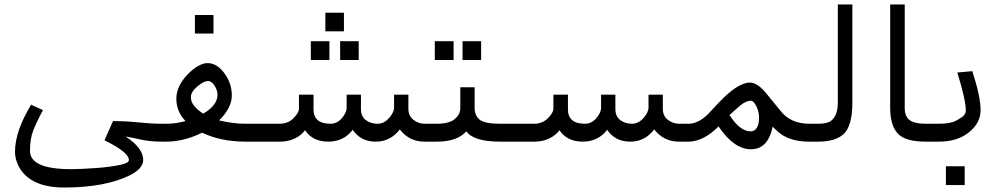

<svg xmlns="http://www.w3.org/2000/svg" viewBox="-20 -633 4452 858"><path d="M114 41C114 5 119 -26 129 -51C139 -76 153 -106 172 -141L119 -165C72 -87 47 -18 47 46C47 70 54 92 65 113C98 173 165 205 267 205C390 205 488 186 561 150C601 130 620 106 620 82C620 47 595 12 541 -23C554 -21 575 -17 606 -10C637 -3 669 0 703 0V-80C667 -80 628 -83 588 -87C548 -91 514 -92 485 -92L447 -6C520 30 556 59 556 82C556 91 544 98 516 104C488 110 452 115 408 118C364 121 327 123 299 123C176 123 114 96 114 41Z M934 -483V-566H851V-483ZM888 -125C869 -137 856 -150 847 -161C838 -172 833 -184 833 -199C833 -214 843 -231 861 -246C879 -261 895 -271 911 -271C920 -271 930 -264 939 -250C948 -236 952 -222 952 -209C952 -179 931 -150 888 -125ZM959 -95C996 -131 1016 -169 1016 -206C1016 -244 1004 -278 981 -308C959 -337 934 -351 908 -351C882 -351 851 -334 818 -300C785 -266 768 -229 768 -192C768 -155 781 -121 809 -92C780 -84 752 -80 722 -80H671V-6C681 -3 691 0 701 0H722C777 0 830 -14 883 -40C938 -14 1002 0 1077 0V-80C1036 -80 997 -86 959 -95Z M1452 -365V-449H1369V-365ZM1583 -365V-449H1500V-365ZM1517 -493V-576H1434V-493ZM1381 -144V-210H1316V-147C1316 -135 1307 -120 1291 -104C1275 -88 1253 -80 1230 -80H1045V-6C1055 -3 1065 0 1075 0H1230C1254 0 1276 -4 1297 -14C1318 -24 1333 -37 1343 -51C1366 -17 1401 0 1447 0C1493 0 1530 -18 1556 -53C1580 -18 1614 0 1659 0C1704 0 1739 -19 1767 -55C1773 -46 1780 -39 1789 -31C1814 -10 1844 0 1877 0H1921V-80H1877C1858 -80 1841 -87 1827 -98C1813 -109 1805 -125 1805 -147V-210H1741V-152C1741 -138 1733 -122 1719 -106C1705 -90 1688 -80 1667 -80C1646 -80 1628 -86 1614 -97C1600 -108 1593 -124 1593 -146V-210H1529V-150C1529 -137 1521 -120 1507 -104C1493 -88 1476 -80 1457 -80C1406 -80 1381 -102 1381 -144Z M2007 -365V-449H1923V-365ZM2130 -365V-449H2047V-365ZM2064 -46C2086 -15 2137 0 2215 0V-80C2170 -80 2140 -86 2125 -97C2110 -108 2101 -127 2101 -150V-243H2037V-150C2037 -129 2027 -113 2011 -100C1995 -87 1968 -80 1933 -80H1889V-6C1899 -3 1909 0 1919 0H1933C1992 0 2036 -15 2064 -46Z M2518 -144V-210H2453V-147C2453 -135 2444 -120 2428 -104C2412 -88 2390 -80 2367 -80H2182V-6C2192 -3 2202 0 2212 0H2367C2391 0 2413 -4 2434 -14C2455 -24 2470 -37 2480 -51C2503 -17 2538 0 2584 0C2630 0 2667 -18 2693 -53C2717 -18 2751 0 2796 0C2841 0 2876 -19 2904 -55C2910 -46 2917 -39 2926 -31C2951 -10 2981 0 3014 0H3058V-80H3014C2995 -80 2978 -87 2964 -98C2950 -109 2942 -125 2942 -147V-210H2878V-152C2878 -138 2870 -122 2856 -106C2842 -90 2825 -80 2804 -80C2783 -80 2765 -86 2751 -97C2737 -108 2730 -124 2730 -146V-210H2666V-150C2666 -137 2658 -120 2644 -104C2630 -88 2613 -80 2594 -80C2543 -80 2518 -102 2518 -144Z M3433 -67C3448 -51 3463 -38 3477 -29C3508 -10 3547 0 3597 0V-80C3541 -80 3500 -99 3471 -134L3404 -216C3378 -248 3353 -264 3332 -264H3331C3295 -264 3248 -234 3190 -172C3167 -148 3152 -131 3144 -123C3114 -94 3086 -80 3056 -80H3026V-6C3036 -3 3046 0 3056 0C3101 0 3146 -23 3191 -68C3237 0 3285 34 3336 34C3387 34 3419 0 3433 -67ZM3240 -119C3258 -135 3274 -150 3290 -163C3306 -176 3322 -183 3336 -183C3344 -183 3352 -174 3360 -158C3368 -142 3372 -126 3372 -107C3372 -88 3369 -73 3362 -62C3355 -51 3346 -46 3335 -46C3303 -46 3272 -69 3240 -119Z M3724 -613V-172C3724 -136 3714 -110 3695 -94C3684 -85 3665 -80 3636 -80H3565V-6C3575 -3 3585 0 3595 0H3636C3687 0 3725 -11 3750 -34C3775 -57 3789 -104 3789 -172V-613Z M4143 0V-80H4118C4082 -80 4058 -86 4044 -97C4030 -108 4023 -126 4023 -150V-613H3958V-150C3958 -96 3971 -57 3994 -34C4017 -11 4058 0 4118 0Z M4291 194V110H4207V194ZM4325 -315 4258 -309C4283 -228 4296 -171 4296 -139C4296 -131 4293 -124 4287 -117C4281 -110 4269 -103 4253 -94C4237 -85 4211 -80 4175 -80H4111V-6C4121 -3 4131 0 4141 0H4175C4230 0 4274 -13 4309 -41C4344 -69 4362 -101 4362 -141C4362 -181 4350 -238 4325 -315Z"/></svg>

Font: Iranian Sans 
Style: Regular
Weight: 400
Designer: Hooman Mehr, Hadi Navid in Neviseh Pardaz Co. Ltd. (http://nevisa.com)
Foundry: http://font-store.ir
Version: 5.0.0 build 1/7/1393